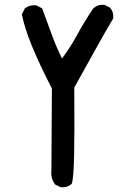

<svg xmlns="http://www.w3.org/2000/svg" viewBox="-20 -782 540 804"><path d="M231.9 1 212.4 -8.8 210 -9.8 209 -12.2Q191.4 -37.1 195.3 -69.8L197.3 -411.6Q92.3 -614.7 72.3 -718.8L71.8 -722.2L73.2 -725.1L83 -744.6L84 -746.6L85.9 -748Q104.5 -762.2 129.9 -759.8H131.8L133.3 -758.8L152.8 -749L156.2 -747.1L157.7 -743.7Q177.2 -689 198.7 -631.8Q216.8 -583 239.7 -537.1Q275.4 -585 301.8 -633.8Q332.5 -690.4 369.6 -745.6L370.6 -746.6L371.6 -747.6Q390.1 -764.2 416 -761.7H418L419.4 -760.7L439 -751L440.9 -750L441.9 -748.5Q456.5 -731.9 454.1 -706.1V-704.1L452.6 -702.1Q423.3 -653.3 396 -604Q369.1 -555.2 291 -415.5Q292.5 -223.6 290.3 -128.4Q288.1 -33.2 280.8 -14.2L279.8 -11.7L277.8 -10.3Q261.2 4.4 235.4 2H233.4Z"/></svg>

Font: NaikaiFont
Style: Bold
Weight: 700
Version: Version 1.89